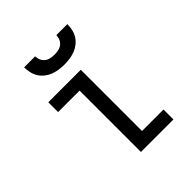

<svg xmlns="http://www.w3.org/2000/svg" viewBox="-206 -881 1011 1011"><g transform="rotate(-45 300.0 -375.0)"><path d="M259 0V-457H99V-530H341V-74H501V0ZM300 -610Q280 -610 259.5 -613Q239 -616 220.5 -623Q202 -630 185.5 -643Q169 -656 158.5 -673Q148 -690 143.5 -710Q139 -730 139 -750H221Q221 -735 227 -721.5Q233 -708 244.5 -699Q256 -690 270.5 -687Q285 -684 300 -684Q315 -684 329.5 -687Q344 -690 355.5 -699Q367 -708 373 -721.5Q379 -735 379 -750H461Q461 -730 456.5 -710Q452 -690 441.5 -673Q431 -656 414.5 -643Q398 -630 379.5 -623Q361 -616 340.5 -613Q320 -610 300 -610Z"/></g></svg>

Font: Iosevka Mono
Style: Regular
Weight: 400
Designer: Belleve Invis
Foundry: Belleve Invis
Version: Version 11.1.1